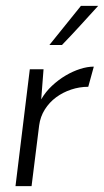

<svg xmlns="http://www.w3.org/2000/svg" viewBox="-20 -637 356 657"><path d="M282 -340Q252 -340 223.5 -330.5Q195 -321 172 -304Q149 -287 133.5 -262.5Q118 -238 114 -208L88 0H33L82 -400H129L121 -297Q136 -323 158 -343.5Q180 -364 204.5 -378.5Q229 -393 254 -401Q279 -409 301 -409ZM149 -483 257 -617H316Q285 -583 254.5 -549.5Q224 -516 192 -483Z"/></svg>

Font: Josefin Sans
Style: Italic
Weight: 400
Italic angle: -7.5°
Designer: Santiago Orozco
Foundry: Typemade